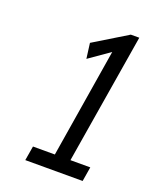

<svg xmlns="http://www.w3.org/2000/svg" viewBox="-88 -819 386 498"><g transform="rotate(20 105.5 -569.5)"><path d="M42 -370 48.7 -409.9H109.1L158 -710.6L101.1 -670.9L95.6 -713.1L187.9 -769.4H211.3L152.1 -409.9H206.9L200.3 -370Z"/></g></svg>

Font: Georama
Style: Italic
Weight: 400
Width: 2
Italic angle: -9°
Designer: Jean-Baptiste Levee
Foundry: Production Type
Version: Version 1.000